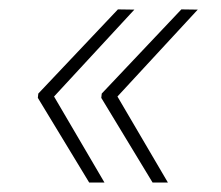

<svg xmlns="http://www.w3.org/2000/svg" viewBox="-20 -461 474 411"><path d="M170.9 -70.3 61 -251.5 62 -260.7 232.4 -440.9 267.6 -440.4 95.7 -254.4 203.6 -70.3ZM306.6 -70.3 196.8 -251.5 197.8 -260.7 368.2 -440.9 403.3 -440.4 231.4 -254.4 339.4 -70.3Z"/></svg>

Font: Mardoto Thin
Style: Italic
Weight: 250
Italic angle: -12°
Designer: Christian Robertson, Vahan Hovhannisyan
Foundry: Google
Version: Version 1.000